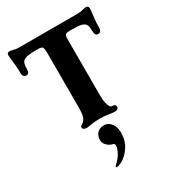

<svg xmlns="http://www.w3.org/2000/svg" viewBox="-236 -802 1129 1258"><g transform="rotate(-30 328.5 -173.0)"><path d="M199 -10Q199 -15 202.5 -18.5Q206 -22 211 -25Q222 -31 229 -40Q240 -53 244.5 -75Q249 -97 249 -130V-553.2Q248 -554.1 248 -557Q248 -582 241 -589.5Q234 -597 209 -597H187Q152 -597 130.5 -593Q109 -589 96 -578Q87 -570 84 -557Q81 -544 81 -525Q81 -504 75.5 -494.5Q70 -485 56 -485Q45 -485 38 -493.5Q31 -502 31 -518Q31 -548 28.5 -576Q26 -604 23 -625Q20 -646 20 -656Q20 -660 22 -668Q25 -678 41 -678Q46 -678 50.5 -677Q55 -676 59 -675Q82 -668 105 -668H269H319H389H552Q575 -668 598 -675Q602 -676 606.5 -677Q611 -678 616 -678Q632 -678 635 -668Q637 -660 637 -656Q637 -646 634 -625Q631 -604 628.5 -576Q626 -548 626 -518Q626 -502 619 -493.5Q612 -485 601 -485Q587 -485 581.5 -494.5Q576 -504 576 -525Q576 -544 573 -557.5Q570 -571 561 -579Q548 -590 527.5 -593.5Q507 -597 470 -597H448Q423 -597 416 -589.5Q409 -582 409 -557V-140Q409 -115 410.5 -96.5Q412 -78 418 -60Q424 -43 430 -36.5Q436 -30 449 -30H451Q460 -30 464.5 -24.5Q469 -19 469 -10Q469 -1 461.5 4.5Q454 10 439 10Q430 10 422.5 9Q415 8 407 7Q370 0 328.3 0Q288 0 253 7Q240 10 229 10Q199 10 199 -10ZM264.4 326.2Q264.4 323 269.2 318.2Q298.8 292.6 317.2 261Q335.6 229.4 335.6 206.2Q335.6 196.6 332.4 193Q329.2 189.4 319.6 187Q318.8 187 318 187Q293.2 179 277.6 161.4Q262 143.8 262 123Q262 91 281.2 71Q300.4 51 331.6 51Q366 51 388.4 82.2Q406.8 107.8 406.8 147Q406.8 209.4 377.2 253.4Q347.6 297.4 309.2 319Q300.4 323.8 288.8 327.8Q277.2 331.8 270 331.8Q264.4 331.8 264.4 326.2Z"/></g></svg>

Font: Raigarh
Style: Regular
Weight: 400
Designer: jaikishan Patel
Foundry: MagicType
Version: Version 1.000;FEAKit 1.0